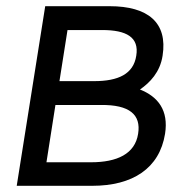

<svg xmlns="http://www.w3.org/2000/svg" viewBox="-20 -600 555 620"><path d="M34 0H278C408 0 495 -56 513 -168C525 -244 490 -288 432 -311C464 -333 497 -367 505 -420C522 -527 458 -580 334 -580H126ZM130 -76 159 -261H306C398 -262 436 -230 426 -168C416 -103 358 -76 274 -76ZM172 -338 198 -503H310C388 -503 430 -480 420 -420C411 -361 362 -338 284 -338Z"/></svg>

Font: Charger Pro
Style: BdExtObl
Weight: 700
Designer: Jasper
Foundry: Cannot Into Space Fonts
Version: Version 1.09